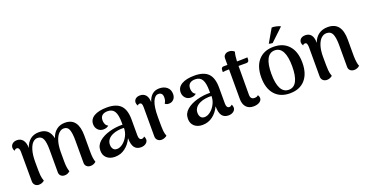

<svg xmlns="http://www.w3.org/2000/svg" viewBox="-34 -1405 3998 2094"><g transform="rotate(-20 1965.0 -358.5)"><path d="M819 -12Q792 13 756 13Q728 13 710.5 -3Q693 -19 693 -45V-306Q693 -388 677.5 -430Q662 -472 617 -472Q588 -472 561.5 -447.5Q535 -423 518 -372Q501 -321 500 -246V-131Q500 -56 517 -12Q503 0 489 6.5Q475 13 455 13Q428 13 411 -2.5Q394 -18 394 -45V-306Q394 -391 376.5 -431.5Q359 -472 312 -472Q282 -472 257 -446.5Q232 -421 216.5 -367.5Q201 -314 201 -234Q201 -119 204 -81.5Q207 -44 220 -11Q193 13 156 13Q129 13 111.5 -4Q94 -21 94 -50L93 -390Q93 -443 61 -443Q53 -443 44.5 -438Q36 -433 32 -425Q20 -445 20 -463Q20 -490 40.5 -508Q61 -526 93 -526Q137 -526 162 -494.5Q187 -463 188 -402Q207 -461 247.5 -493.5Q288 -526 348 -526Q409 -526 444 -495.5Q479 -465 492 -404Q510 -461 551 -493.5Q592 -526 651 -526Q803 -526 803 -322V-131Q803 -56 819 -12Z M1423 -52Q1423 -26 1400 -8Q1377 10 1341 10Q1292 10 1267 -23.5Q1242 -57 1241 -132Q1211 -67 1159 -28Q1107 11 1040 11Q982 11 946.5 -20.5Q911 -52 911 -106Q911 -169 959 -210Q1007 -251 1082 -272Q1157 -293 1235 -291V-316Q1235 -403 1211 -444Q1187 -485 1131 -485Q1093 -485 1069.5 -467Q1046 -449 1046 -408Q1046 -385 1055 -365Q1064 -345 1085 -335Q1075 -324 1058.5 -318.5Q1042 -313 1024 -313Q984 -313 959.5 -339.5Q935 -366 935 -404Q935 -463 989 -494.5Q1043 -526 1138 -526Q1246 -526 1296.5 -474.5Q1347 -423 1347 -310V-126Q1347 -73 1381 -73Q1389 -73 1397.5 -77Q1406 -81 1411 -89Q1423 -73 1423 -52ZM1238 -253Q1203 -255 1167 -249.5Q1131 -244 1105 -232Q1070 -217 1050.5 -191.5Q1031 -166 1031 -132Q1031 -102 1045.5 -82Q1060 -62 1090 -62Q1123 -62 1157.5 -88.5Q1192 -115 1215 -159Q1238 -203 1238 -253Z M1868 -417Q1868 -379 1846 -356Q1824 -333 1791 -333Q1760 -333 1746 -349Q1757 -367 1761 -381.5Q1765 -396 1765 -415Q1765 -472 1715 -472Q1675 -472 1650.5 -413.5Q1626 -355 1626 -238V-200Q1626 -111 1629 -77.5Q1632 -44 1644 -14Q1634 -5 1618 2Q1602 9 1581 10Q1554 10 1535.5 -7Q1517 -24 1517 -53V-391Q1517 -418 1510.5 -430.5Q1504 -443 1490 -443Q1471 -443 1464 -429Q1451 -448 1451 -467Q1451 -493 1470 -509.5Q1489 -526 1523 -526Q1564 -526 1588 -498Q1612 -470 1613 -415Q1648 -526 1745 -526Q1800 -526 1834 -497Q1868 -468 1868 -417Z M2439 -52Q2439 -26 2416 -8Q2393 10 2357 10Q2308 10 2283 -23.5Q2258 -57 2257 -132Q2227 -67 2175 -28Q2123 11 2056 11Q1998 11 1962.5 -20.5Q1927 -52 1927 -106Q1927 -169 1975 -210Q2023 -251 2098 -272Q2173 -293 2251 -291V-316Q2251 -403 2227 -444Q2203 -485 2147 -485Q2109 -485 2085.5 -467Q2062 -449 2062 -408Q2062 -385 2071 -365Q2080 -345 2101 -335Q2091 -324 2074.5 -318.5Q2058 -313 2040 -313Q2000 -313 1975.5 -339.5Q1951 -366 1951 -404Q1951 -463 2005 -494.5Q2059 -526 2154 -526Q2262 -526 2312.5 -474.5Q2363 -423 2363 -310V-126Q2363 -73 2397 -73Q2405 -73 2413.5 -77Q2422 -81 2427 -89Q2439 -73 2439 -52ZM2254 -253Q2219 -255 2183 -249.5Q2147 -244 2121 -232Q2086 -217 2066.5 -191.5Q2047 -166 2047 -132Q2047 -102 2061.5 -82Q2076 -62 2106 -62Q2139 -62 2173.5 -88.5Q2208 -115 2231 -159Q2254 -203 2254 -253Z M2766 -515 2765 -488Q2764 -475 2756.5 -467.5Q2749 -460 2737 -460H2643V-427L2642 -126Q2642 -72 2689 -72Q2703 -72 2715.5 -76.5Q2728 -81 2732 -89Q2745 -70 2745 -52Q2745 -24 2717.5 -6.5Q2690 11 2647 11Q2593 11 2563 -23Q2533 -57 2533 -117V-460H2519Q2506 -460 2489 -459Q2472 -458 2459 -456L2460 -485Q2461 -498 2469 -505Q2477 -512 2489 -512H2533V-588Q2533 -614 2551 -629.5Q2569 -645 2597 -645Q2632 -645 2659 -621Q2647 -577 2644 -512H2662Q2681 -512 2714 -513Q2747 -514 2766 -515Z M2833 -256Q2833 -384 2896 -455Q2959 -526 3071 -526Q3184 -526 3247 -455Q3310 -384 3310 -256Q3310 -129 3247 -58Q3184 13 3071 13Q2958 13 2895.5 -58Q2833 -129 2833 -256ZM3192 -256Q3192 -369 3161.5 -427Q3131 -485 3071 -485Q3011 -485 2980.5 -427Q2950 -369 2950 -256Q2950 -144 2980.5 -86Q3011 -28 3071 -28Q3131 -28 3161.5 -86Q3192 -144 3192 -256ZM3078 -567Q3043 -570 3036 -575L3126 -730Q3147 -732 3182 -723.5Q3217 -715 3226 -707Z M3879 -12Q3852 13 3816 13Q3788 13 3770 -2.5Q3752 -18 3752 -45V-306Q3751 -389 3732.5 -428.5Q3714 -468 3665 -468Q3632 -468 3604.5 -443Q3577 -418 3560 -366.5Q3543 -315 3543 -238Q3543 -120 3546 -82Q3549 -44 3562 -11Q3552 -2 3535.5 5.5Q3519 13 3500 13Q3471 13 3453 -4Q3435 -21 3435 -50V-391Q3434 -419 3428 -431Q3422 -443 3408 -443Q3389 -443 3382 -429Q3369 -448 3369 -467Q3369 -493 3388 -509.5Q3407 -526 3441 -526Q3484 -526 3507.5 -496.5Q3531 -467 3531 -409V-404Q3551 -463 3594.5 -494.5Q3638 -526 3700 -526Q3782 -526 3821.5 -475Q3861 -424 3861 -322V-131Q3863 -49 3879 -12Z"/></g></svg>

Font: Arima Madurai
Style: Bold
Weight: 700
Designer: Joana Correia and Natanael Gama
Foundry: NDISCOVER
Version: Version 1.019